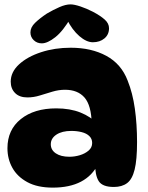

<svg xmlns="http://www.w3.org/2000/svg" viewBox="-20 -844 676 877"><path d="M500 10Q448 10 431 -16.5Q414 -43 414 -101L429 -96Q375 13 221 13Q151 13 105 -12Q59 -37 36.5 -77.5Q14 -118 14 -167Q14 -251 75 -300Q136 -349 237 -349Q300 -349 347.5 -330Q395 -311 427 -277L399 -279Q397 -363 366 -398.5Q335 -434 277 -434Q249 -434 220 -425.5Q191 -417 162.5 -408Q134 -399 105 -399Q69 -399 49 -419Q29 -439 29 -471Q29 -515 67 -550Q105 -585 167.5 -605.5Q230 -626 303 -626Q397 -626 465.5 -589Q534 -552 563 -476Q586 -419 596 -347.5Q606 -276 606 -195Q606 -114 595 -69.5Q584 -25 560.5 -7.5Q537 10 500 10ZM297 -128Q321 -128 344.5 -135Q368 -142 384.5 -156Q401 -170 401 -191Q401 -210 388 -222.5Q375 -235 353 -240.5Q331 -246 306 -246Q263 -246 237.5 -229Q212 -212 212 -185Q212 -159 235 -143.5Q258 -128 297 -128ZM302 -824Q319 -824 347.5 -814.5Q376 -805 405 -790Q439 -772 458.5 -754.5Q478 -737 478 -715Q478 -686 457 -668.5Q436 -651 404 -651Q375 -651 342.5 -679Q310 -707 286 -755L304 -764Q268 -702 232.5 -674Q197 -646 171 -646Q149 -646 134 -660.5Q119 -675 119 -696Q119 -719 140 -739.5Q161 -760 194 -782Q223 -799 251.5 -811.5Q280 -824 302 -824Z"/></svg>

Font: DynaPuff SemiBold
Style: Regular
Weight: 600
Designer: Toshi Omagari, Jennifer Daniel
Foundry: Google Fonts
Version: Version 2.000